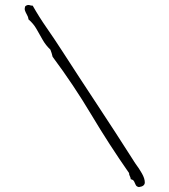

<svg xmlns="http://www.w3.org/2000/svg" viewBox="-20 -727 687 781"><path d="M545 34Q535 32 532 25Q529 18 525.5 11Q522 4 512 2Q511 -6 508 -11Q505 -16 505 -23Q424 -139 351.5 -260.5Q279 -382 194 -496Q192 -504 190 -511Q188 -518 185 -525Q166 -543 153.5 -565Q141 -587 128.5 -609Q116 -631 96 -648Q95 -655 93 -660Q91 -665 88 -670Q84 -677 81.5 -684.5Q79 -692 83 -702Q89 -706 92.5 -706.5Q96 -707 101 -706Q103 -705 106 -704.5Q109 -704 113 -704Q139 -658 170 -613.5Q201 -569 232 -521Q303 -411 376 -300.5Q449 -190 521 -77Q523 -73 526 -69Q529 -65 532 -60Q545 -43 557 -22Q569 -1 569 15Q569 31 545 34Z"/></svg>

Font: Yuji Syuku
Style: Regular
Weight: 400
Designer: Kataoka Yuji
Foundry: Kinuta Font Factory
Version: Version 3.002